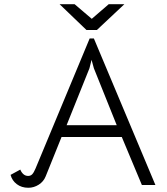

<svg xmlns="http://www.w3.org/2000/svg" viewBox="-20 -875 788 908"><path d="M30 -48 76 -73Q81 -60 90.5 -51.5Q100 -43 113 -43Q125 -43 132.5 -51Q140 -59 148 -78L404 -693H424L715 0H651L556 -227H271L196 -41Q186 -16 163 -1.5Q140 13 114 13Q82 13 59.5 -4Q37 -21 30 -48ZM532 -283 424 -552 413 -592 403 -552 295 -283ZM333 -855 414 -786 494 -855H568L438 -733H389L262 -855Z"/></svg>

Font: Bellota
Style: Regular
Weight: 400
Designer: Kemie Guaida
Foundry: Kemie Guaida
Version: Version 4.001